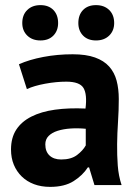

<svg xmlns="http://www.w3.org/2000/svg" viewBox="-20 -722 536 750"><path d="M23 0ZM54 -471Q94 -489 149 -499.5Q204 -510 264 -510Q316 -510 351 -497.5Q386 -485 406.5 -462Q427 -439 435.5 -407Q444 -375 444 -335Q444 -291 441 -246.5Q438 -202 437.5 -159Q437 -116 440 -75.5Q443 -35 455 1H349L328 -68H323Q303 -37 267.5 -14.5Q232 8 176 8Q141 8 113 -2.5Q85 -13 65 -32.5Q45 -52 34 -78.5Q23 -105 23 -138Q23 -184 43.5 -215.5Q64 -247 102.5 -266.5Q141 -286 194.5 -293.5Q248 -301 314 -298Q321 -354 306 -378.5Q291 -403 239 -403Q200 -403 156.5 -395Q113 -387 85 -374ZM219 -99Q258 -99 281 -116.5Q304 -134 315 -154V-219Q284 -222 255.5 -220Q227 -218 205 -211Q183 -204 170 -191Q157 -178 157 -158Q157 -130 173.5 -114.5Q190 -99 219 -99ZM67 -632Q67 -664 86.5 -683Q106 -702 138 -702Q170 -702 188.5 -683Q207 -664 207 -632Q207 -602 188.5 -583Q170 -564 138 -564Q106 -564 86.5 -583Q67 -602 67 -632ZM286 -632Q286 -664 304.5 -683Q323 -702 355 -702Q387 -702 406.5 -683Q426 -664 426 -632Q426 -602 406.5 -583Q387 -564 355 -564Q323 -564 304.5 -583Q286 -602 286 -632Z"/></svg>

Font: PT Sans
Style: Bold
Weight: 700
Version: Version 2.003W OFL; ttfautohint (v1.6)